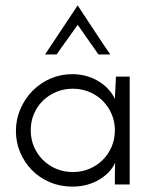

<svg xmlns="http://www.w3.org/2000/svg" viewBox="-20 -684 569 712"><path d="M39 -198Q39 -241 55.5 -279.5Q72 -318 100.5 -347Q129 -376 167 -392.5Q205 -409 248 -409Q278 -409 304 -401Q330 -393 350.5 -379.5Q371 -366 385 -349.5Q399 -333 406 -317L410 -400H461V0H406V-41Q406 -52 406.5 -62Q407 -72 407 -81Q400 -64 386 -48.5Q372 -33 351.5 -20Q331 -7 305 0.5Q279 8 248 8Q203 8 164.5 -8.5Q126 -25 98.5 -53Q71 -81 55 -118.5Q39 -156 39 -198ZM94 -201Q94 -168 106 -140Q118 -112 139 -91Q160 -70 188.5 -58Q217 -46 250 -46Q283 -46 311.5 -58Q340 -70 361 -91Q382 -112 394 -140Q406 -168 406 -201Q406 -233 394 -261Q382 -289 361 -310Q340 -331 311.5 -343Q283 -355 250 -355Q217 -355 188.5 -343Q160 -331 139 -310.5Q118 -290 106 -262Q94 -234 94 -201ZM268 -664Q298 -619 328 -573Q358 -527 389 -482H345Q337 -494 327 -508Q317 -522 306.5 -537Q296 -552 286 -566.5Q276 -581 268 -592Q260 -581 250 -566.5Q240 -552 229 -537Q218 -522 208 -508Q198 -494 190 -482H147Z"/></svg>

Font: Josefin Sans
Style: Regular
Weight: 400
Designer: Santiago Orozco
Foundry: Typemade
Version: Version 1.0